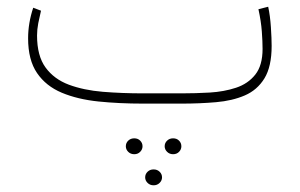

<svg xmlns="http://www.w3.org/2000/svg" viewBox="-20 -306 885 567"><path d="M515.6 126Q515.6 135.3 508.8 142.3Q502 149.4 491.2 149.4Q480.5 149.4 473.4 142.3Q466.3 135.3 466.3 126Q466.3 116.2 473.4 109.4Q480.5 102.5 491.2 102.5Q502 102.5 508.8 109.4Q515.6 116.2 515.6 126ZM400.9 126Q400.9 135.3 394 142.3Q387.2 149.4 376.5 149.4Q365.7 149.4 358.6 142.3Q351.6 135.3 351.6 126Q351.6 116.2 358.6 109.4Q365.7 102.5 376.5 102.5Q387.2 102.5 394 109.4Q400.9 116.2 400.9 126ZM458.5 217.8Q458.5 227.1 451.4 234.1Q444.3 241.2 433.6 241.2Q422.9 241.2 415.8 234.1Q408.7 227.1 408.7 217.8Q408.7 208 415.8 201.2Q422.9 194.3 433.6 194.3Q444.3 194.3 451.4 201.2Q458.5 208 458.5 217.8ZM516.1 0H402.8Q332 0 270.5 -6.3Q209 -12.7 162.4 -32.2Q115.7 -51.8 89.4 -90.3Q63 -128.9 63 -192.9Q63 -237.8 78.1 -283.2L101.1 -274.4Q96.7 -256.3 93 -237.5Q89.4 -218.8 89.4 -201.2Q89.4 -141.1 114.5 -106.7Q139.6 -72.3 183.3 -55.9Q227.1 -39.6 283.7 -34.9Q340.3 -30.3 402.8 -30.3H516.6Q557.6 -30.3 599.6 -32.7Q641.6 -35.2 677 -46.9Q712.4 -58.6 733.9 -85.7Q755.4 -112.8 755.4 -161.6Q755.4 -183.1 753.2 -213.1Q751 -243.2 743.2 -278.8L772 -286.1Q777.8 -259.3 780 -225.6Q782.2 -191.9 782.2 -170.4Q782.2 -109.4 761 -74.7Q739.7 -40 702.9 -24.2Q666 -8.3 617.9 -4.2Q569.8 0 516.1 0Z"/></svg>

Font: Vazirmatn RD FD Thin
Style: Regular
Weight: 100
Designer: Saber Rastikerdar
Foundry: Saber Rastikerdar
Version: Version 33.003